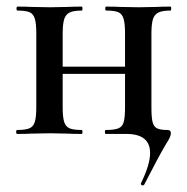

<svg xmlns="http://www.w3.org/2000/svg" viewBox="-20 -406 568 582"><path d="M413 156Q410 156 408 154Q406 152 407 150Q435 93 435 58Q435 0 363 0H301Q298 0 298 -6Q298 -12 301 -12Q327 -12 339 -17Q351 -22 355 -36Q359 -50 359 -81V-305Q359 -335 354.5 -349.5Q350 -364 338.5 -369Q327 -374 302 -374Q299 -374 299 -380Q299 -386 302 -386Q329 -386 344 -385L401 -384L455 -385Q471 -386 497 -386Q499 -386 499 -380Q499 -374 497 -374Q472 -374 460 -368Q448 -362 443.5 -347.5Q439 -333 439 -303V-81Q439 -50 442.5 -36Q446 -22 456 -17Q466 -12 488 -12Q498 -12 498 -2Q498 3 494.5 11Q491 19 483 31Q460 70 417 154Q415 156 413 156ZM32 -12Q57 -12 69 -17Q81 -22 85.5 -36.5Q90 -51 90 -81V-305Q90 -335 85.5 -349.5Q81 -364 69.5 -369Q58 -374 33 -374Q30 -374 30 -380Q30 -386 33 -386Q60 -386 75 -385L132 -384L186 -385Q202 -386 228 -386Q230 -386 230 -380Q230 -374 228 -374Q203 -374 191 -368Q179 -362 174.5 -347.5Q170 -333 170 -303V-81Q170 -51 174.5 -36.5Q179 -22 191 -17Q203 -12 228 -12Q230 -12 230 -6Q230 0 228 0Q201 0 185 -1L132 -2L75 -1Q60 0 32 0Q29 0 29 -6Q29 -12 32 -12ZM129 -204H398V-182H129Z"/></svg>

Font: Cormorant Infant SemiBold
Style: Regular
Weight: 600
Designer: Christian Thalmann (Catharsis Fonts)
Foundry: Catharsis Fonts
Version: Version 4.000